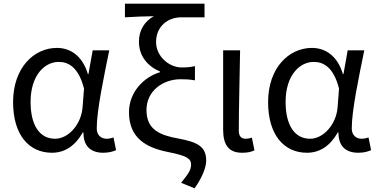

<svg xmlns="http://www.w3.org/2000/svg" viewBox="-20 -816 2050 1042"><path d="M262 13C331 13 388 -24 429 -97H433C432 -21 475 13 540 13C572 13 594 6 610 -1L596 -70C585 -66 571 -63 559 -63C529 -63 505 -82 505 -119C505 -218 544 -400 573 -543H483L460 -414H457C426 -518 357 -556 289 -556C164 -556 51 -448 51 -262C51 -84 137 13 262 13ZM279 -63C195 -63 146 -136 146 -263C146 -406 221 -480 299 -480C350 -480 406 -453 436 -335L428 -232C420 -140 351 -63 279 -63Z M1036 206C1080 144 1099 89 1099 56C1099 -18 1057 -44 949 -64C849 -82 775 -111 775 -219C775 -325 867 -386 960 -386C988 -386 1009 -385 1038 -380V-457C1009 -451 994 -450 965 -450C900 -450 827 -508 827 -588C827 -673 891 -722 963 -722H1090V-796H658V-722C725 -726 756 -727 815 -728C765 -701 734 -652 734 -590C734 -511 782 -456 848 -428V-424C758 -397 680 -314 680 -207C680 -64 777 -14 892 9C992 29 1017 44 1017 77C1017 107 1002 127 963 176Z M1294 13C1325 13 1344 8 1361 0L1347 -69C1335 -65 1324 -63 1314 -63C1291 -63 1276 -75 1276 -106C1276 -237 1281 -396 1283 -543H1191V-113C1191 -32 1219 13 1294 13Z M1646 13C1715 13 1772 -24 1813 -97H1817C1816 -21 1859 13 1924 13C1956 13 1978 6 1994 -1L1980 -70C1969 -66 1955 -63 1943 -63C1913 -63 1889 -82 1889 -119C1889 -218 1928 -400 1957 -543H1867L1844 -414H1841C1810 -518 1741 -556 1673 -556C1548 -556 1435 -448 1435 -262C1435 -84 1521 13 1646 13ZM1663 -63C1579 -63 1530 -136 1530 -263C1530 -406 1605 -480 1683 -480C1734 -480 1790 -453 1820 -335L1812 -232C1804 -140 1735 -63 1663 -63Z"/></svg>

Font: Kinto Sans
Style: Regular
Weight: 400
Designer: Authors: Ryoko NISHIZUKA  (kana & ideographs); Paul D. Hunt (Latin, Greek & Cyrillic); Wenlong ZHANG  (bopomofo); Sandol
Foundry: Adobe Systems Incorporated, ookami Inc.
Version: Version 0.001